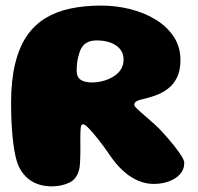

<svg xmlns="http://www.w3.org/2000/svg" viewBox="-20 -639 702 680"><path d="M164 21Q120.9 21 90.8 1.8Q60.6 -17.5 44.5 -53.9Q38.8 -67.9 34.4 -87.8Q30 -107.8 27.1 -131.5Q24.1 -155.2 22.4 -180.1Q20.6 -205 19.9 -229.1Q19.2 -253.2 19.2 -273.6Q19.2 -353.8 33.4 -412.3Q47.5 -470.9 74.4 -510.8Q101.4 -550.6 140.3 -574.4Q179.2 -598.1 229.1 -608.7Q278.9 -619.2 338.1 -619.2Q391.4 -619.2 441.4 -606.7Q491.5 -594.1 531.7 -569.4Q571.9 -544.6 595.5 -508.8Q619.1 -472.9 619.1 -426.4Q619.1 -389.1 606.9 -364.6Q594.8 -340 574.7 -324.8Q554.6 -309.5 530.9 -301.1Q507.2 -292.6 483.9 -287.5Q470.9 -284.8 463.2 -280.2Q455.6 -275.6 455.6 -268.2Q455.6 -263 466.7 -252.4Q477.8 -241.9 494.4 -227.8Q511 -213.6 528.6 -197.9Q546.1 -182.1 559 -166.9Q567.9 -157.1 577.9 -145.4Q588 -133.8 597.7 -121.6Q607.4 -109.4 615.2 -98.1Q623.1 -86.9 627.9 -77.6Q632.6 -68.2 632.6 -62.9Q632.6 -38.4 617 -21.5Q601.4 -4.6 576.8 3.9Q552.1 12.4 524.6 12.4Q501.5 12.4 479.6 4.8Q457.6 -2.8 437.4 -16.9Q417.2 -31 398.8 -51.3Q380.4 -71.6 363.8 -97.1Q343.4 -126 325.2 -148.9Q307.1 -171.8 293.7 -185.3Q280.2 -198.9 274.1 -198.9Q270.6 -198.9 268.6 -195.9Q266.5 -193 265.8 -186.3Q265 -179.6 264.8 -169.1Q264.5 -158.6 264.5 -143.4Q264.5 -135.8 264.6 -125Q264.8 -114.2 264.7 -102.4Q264.6 -90.6 264.2 -79.2Q263.8 -67.8 263.1 -57.9Q262.5 -48 261 -41.8Q253.5 -5.8 225.9 7.6Q198.4 21 164 21ZM308 -347Q319.6 -347 334.2 -349.7Q348.8 -352.4 363.4 -358.4Q378.1 -364.5 390.4 -373.9Q402.8 -383.2 410.2 -396.9Q417.6 -410.6 417.6 -428.4Q417.6 -445.8 409.8 -458.6Q401.9 -471.5 388.4 -479.7Q375 -487.9 358.5 -491.9Q342 -495.9 324.8 -495.9Q305.5 -495.9 293 -490.6Q280.5 -485.4 272.9 -475.4Q265.2 -465.5 260.9 -451Q257.8 -441.6 255.6 -431.6Q253.5 -421.5 252.6 -410.8Q251.6 -400 251.6 -387.4Q251.6 -373.1 258 -364.1Q264.4 -355.1 277.1 -351.1Q289.9 -347 308 -347Z"/></svg>

Font: Gluten Thin
Style: Regular
Weight: 100
Designer: Tyler Finck
Foundry: Etcetera Type Company
Version: Version 1.300